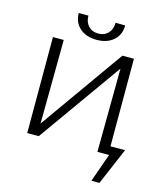

<svg xmlns="http://www.w3.org/2000/svg" viewBox="-147 -967 1090 1271"><g transform="rotate(15 398.0 -331.0)"><path d="M233 -856H299Q299 -812 324.5 -785Q350 -758 392 -758Q434 -758 459.5 -785Q485 -812 485 -857L551 -856Q551 -792 507.5 -753.5Q464 -715 392 -715Q320 -715 276.5 -753.5Q233 -792 233 -856ZM656 195H601L670 0H590L595 -572L188 0H109V-658H183L178 -84L585 -658H664V-58H764Z"/></g></svg>

Font: Ysabeau SC
Style: Regular
Weight: 400
Designer: Christian Thalmann (Catharsis Fonts)
Version: Version 0.003